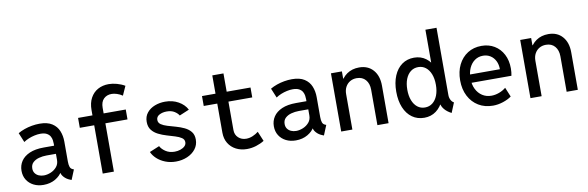

<svg xmlns="http://www.w3.org/2000/svg" viewBox="-52 -1222 5165 1686"><g transform="rotate(-10 2531.0 -379.0)"><path d="M229 7.8Q180.2 7.8 141.8 -11.5Q103.5 -30.8 81.3 -65.7Q59.1 -100.6 59.1 -147.9Q59.1 -195.3 84.2 -233.2Q109.4 -271 159.9 -293.2Q210.4 -315.4 287.1 -315.4H398.4V-242.2H298.3Q263.7 -242.2 231 -233.4Q198.2 -224.6 177 -204.6Q155.8 -184.6 155.8 -150.4Q155.8 -126.5 167.7 -109.4Q179.7 -92.3 200.2 -83Q220.7 -73.7 246.1 -73.7Q276.4 -73.7 308.1 -86.9Q339.8 -100.1 361.3 -125.5Q382.8 -150.9 382.8 -187.5V-243.7L379.4 -272V-333Q379.4 -346.2 377 -364.3Q374.5 -382.3 365 -399.4Q355.5 -416.5 334.7 -428Q314 -439.5 277.8 -439.5Q253.9 -439.5 226.6 -433.6Q199.2 -427.7 173.3 -417.2Q147.5 -406.7 127.4 -392.6L92.3 -477.5Q118.2 -492.7 150.4 -504.2Q182.6 -515.6 217.8 -521.7Q252.9 -527.8 286.1 -527.8Q356 -527.8 397.2 -501.2Q438.5 -474.6 456.3 -430.9Q474.1 -387.2 474.1 -335V-158.2Q474.1 -127 480.7 -108.9Q487.3 -90.8 504.9 -84L514.6 -80.1L478.5 7.8L463.9 2Q433.6 -9.8 412.8 -33Q392.1 -56.2 391.1 -79.6L412.1 -69.8H372.1L398.9 -83Q380.9 -45.9 335.2 -19Q289.6 7.8 229 7.8Z M757.3 0V-566.4Q757.3 -629.4 781.5 -673.8Q805.7 -718.3 847.9 -741.5Q890.1 -764.6 944.3 -764.6Q978 -764.6 1016.6 -754.2Q1055.2 -743.7 1087.4 -724.6L1050.8 -643.1Q1027.8 -658.7 1002 -667Q976.1 -675.3 955.1 -675.3Q911.6 -675.3 884.3 -648.4Q856.9 -621.6 856.9 -568.8V0ZM628.9 -430.7V-519H1054.2V-430.7Z M1410.2 7.8Q1358.9 7.8 1315.7 -9.3Q1272.5 -26.4 1242.2 -54.4Q1211.9 -82.5 1198.2 -114.7L1286.6 -151.4Q1299.8 -124.5 1333 -102.1Q1366.2 -79.6 1413.6 -79.6Q1440.9 -79.6 1465.3 -87.9Q1489.7 -96.2 1504.6 -110.8Q1519.5 -125.5 1519.5 -146Q1519.5 -170.4 1497.6 -185.3Q1475.6 -200.2 1441.2 -210.7Q1406.7 -221.2 1368.2 -232.7Q1329.6 -244.1 1294.9 -261.5Q1260.3 -278.8 1238.3 -307.1Q1216.3 -335.4 1216.3 -379.9Q1216.3 -427.7 1243.2 -460.7Q1270 -493.7 1313.2 -510.3Q1356.4 -526.9 1405.8 -526.9Q1472.2 -526.9 1523.9 -497.6Q1575.7 -468.3 1599.6 -421.4L1512.2 -384.8Q1500 -405.8 1473.1 -422.6Q1446.3 -439.5 1403.8 -439.5Q1367.2 -439.5 1339.1 -424.6Q1311 -409.7 1311 -380.4Q1311 -355 1333 -339.8Q1355 -324.7 1389.4 -314.5Q1423.8 -304.2 1462.4 -293.5Q1501 -282.7 1535.6 -266.4Q1570.3 -250 1592.3 -223.1Q1614.3 -196.3 1614.3 -152.8Q1614.3 -104.5 1586.2 -68.4Q1558.1 -32.2 1511.5 -12.2Q1464.8 7.8 1410.2 7.8Z M2043.9 7.8Q1989.3 7.8 1946.3 -14.4Q1903.3 -36.6 1878.9 -76.9Q1854.5 -117.2 1854.5 -171.4V-682.1H1954.1V-177.2Q1954.1 -134.8 1982.4 -108.6Q2010.7 -82.5 2052.7 -82.5Q2082 -82.5 2111.1 -95Q2140.1 -107.4 2161.6 -125L2198.2 -37.6Q2165.5 -17.1 2125.2 -4.6Q2085 7.8 2043.9 7.8ZM1733.9 -430.7V-519H2166.5V-430.7Z M2479 7.8Q2430.2 7.8 2391.8 -11.5Q2353.5 -30.8 2331.3 -65.7Q2309.1 -100.6 2309.1 -147.9Q2309.1 -195.3 2334.2 -233.2Q2359.4 -271 2409.9 -293.2Q2460.4 -315.4 2537.1 -315.4H2648.4V-242.2H2548.3Q2513.7 -242.2 2481 -233.4Q2448.2 -224.6 2427 -204.6Q2405.8 -184.6 2405.8 -150.4Q2405.8 -126.5 2417.7 -109.4Q2429.7 -92.3 2450.2 -83Q2470.7 -73.7 2496.1 -73.7Q2526.4 -73.7 2558.1 -86.9Q2589.8 -100.1 2611.3 -125.5Q2632.8 -150.9 2632.8 -187.5V-243.7L2629.4 -272V-333Q2629.4 -346.2 2627 -364.3Q2624.5 -382.3 2615 -399.4Q2605.5 -416.5 2584.7 -428Q2564 -439.5 2527.8 -439.5Q2503.9 -439.5 2476.6 -433.6Q2449.2 -427.7 2423.3 -417.2Q2397.5 -406.7 2377.4 -392.6L2342.3 -477.5Q2368.2 -492.7 2400.4 -504.2Q2432.6 -515.6 2467.8 -521.7Q2502.9 -527.8 2536.1 -527.8Q2606 -527.8 2647.2 -501.2Q2688.5 -474.6 2706.3 -430.9Q2724.1 -387.2 2724.1 -335V-158.2Q2724.1 -127 2730.7 -108.9Q2737.3 -90.8 2754.9 -84L2764.6 -80.1L2728.5 7.8L2713.9 2Q2683.6 -9.8 2662.8 -33Q2642.1 -56.2 2641.1 -79.6L2662.1 -69.8H2622.1L2648.9 -83Q2630.9 -45.9 2585.2 -19Q2539.6 7.8 2479 7.8Z M2883.8 0V-519H2981.4V-454.6H3001.5L2965.8 -414.6Q2980.5 -463.4 3026.4 -495.1Q3072.3 -526.9 3135.3 -526.9Q3214.4 -526.9 3260.3 -474.6Q3306.2 -422.4 3306.2 -334.5V0H3206.5V-315.9Q3206.5 -371.1 3177.7 -404.5Q3148.9 -438 3098.6 -438Q3064.9 -438 3039.1 -422.9Q3013.2 -407.7 2998.3 -380.4Q2983.4 -353 2983.4 -315.9V0Z M3867.2 7.8Q3828.6 -11.7 3806.2 -38.8Q3783.7 -65.9 3781.2 -92.8L3795.4 -81.5H3756.8L3777.8 -140.1V-408.2L3756.3 -460.4H3767.1V-752H3866.2V-151.9Q3866.2 -127.9 3876.5 -108.2Q3886.7 -88.4 3903.3 -80.1ZM3624.5 7.8Q3563 7.8 3516.8 -25.1Q3470.7 -58.1 3445.6 -118.4Q3420.4 -178.7 3420.4 -260.3Q3420.4 -341.3 3445.8 -401.6Q3471.2 -461.9 3517.3 -494.9Q3563.5 -527.8 3625.5 -527.8Q3686 -527.8 3730.7 -494.6Q3775.4 -461.4 3800.5 -401.1Q3825.7 -340.8 3825.7 -260.3Q3825.7 -179.7 3800.5 -119.4Q3775.4 -59.1 3730.2 -25.6Q3685.1 7.8 3624.5 7.8ZM3646 -80.1Q3684.6 -80.1 3713.4 -102.5Q3742.2 -125 3758.1 -165.5Q3773.9 -206.1 3773.9 -260.3Q3773.9 -314.9 3758.1 -355.2Q3742.2 -395.5 3713.9 -417.7Q3685.5 -439.9 3647.5 -439.9Q3608.4 -439.9 3579.6 -417.7Q3550.8 -395.5 3534.9 -355.2Q3519 -314.9 3519 -260.3Q3519 -206.1 3534.7 -165.5Q3550.3 -125 3578.9 -102.5Q3607.4 -80.1 3646 -80.1Z M4237.3 7.8Q4164.1 7.8 4108.4 -25.9Q4052.7 -59.6 4021.5 -120.1Q3990.2 -180.7 3990.2 -260.3Q3990.2 -339.4 4020 -399.4Q4049.8 -459.5 4103 -493.2Q4156.2 -526.9 4226.1 -526.9Q4291.5 -526.9 4341.3 -496.8Q4391.1 -466.8 4419.2 -412.8Q4447.3 -358.9 4447.3 -287.6Q4447.3 -272 4445.6 -253.7Q4443.8 -235.4 4440.9 -222.7H4067.9V-296.9H4351.1Q4351.1 -339.4 4335 -371.3Q4318.8 -403.3 4290.3 -421.4Q4261.7 -439.5 4224.6 -439.5Q4183.1 -439.5 4151.1 -417Q4119.1 -394.5 4100.8 -354.5Q4082.5 -314.5 4082.5 -261.2Q4082.5 -207.5 4102.5 -166.7Q4122.6 -126 4157.7 -103.3Q4192.9 -80.6 4238.8 -80.6Q4272.5 -80.6 4307.4 -93.5Q4342.3 -106.4 4368.2 -128.4L4402.8 -44.4Q4372.6 -22 4327.1 -7.1Q4281.7 7.8 4237.3 7.8Z M4571.3 0V-519H4668.9V-454.6H4689L4653.3 -414.6Q4668 -463.4 4713.9 -495.1Q4759.8 -526.9 4822.8 -526.9Q4901.9 -526.9 4947.8 -474.6Q4993.7 -422.4 4993.7 -334.5V0H4894V-315.9Q4894 -371.1 4865.2 -404.5Q4836.4 -438 4786.1 -438Q4752.4 -438 4726.6 -422.9Q4700.7 -407.7 4685.8 -380.4Q4670.9 -353 4670.9 -315.9V0Z"/></g></svg>

Font: Reddit Mono Medium
Style: Regular
Weight: 500
Monospace: yes
Designer: Stephen Hutchings
Foundry: Reddit
Version: Version 1.014